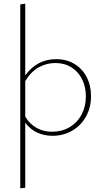

<svg xmlns="http://www.w3.org/2000/svg" viewBox="-20 -733 562 1042"><path d="M474 -211Q474 -150 447 -101Q420 -52 372 -24Q324 4 265 4Q219 4 181 -14Q143 -32 117 -67V286L90 289V-709L117 -713V-324Q181 -412 285 -412Q341 -412 384 -386Q427 -360 450.5 -314.5Q474 -269 474 -211ZM446 -210Q446 -262 425.5 -303Q405 -344 367.5 -367.5Q330 -391 281 -391Q232 -391 190 -367.5Q148 -344 117 -293V-100Q141 -60 178.5 -39Q216 -18 263 -18Q315 -18 357 -42.5Q399 -67 422.5 -111Q446 -155 446 -210Z"/></svg>

Font: Ysabeau Infant Extralight
Style: Regular
Weight: 200
Designer: Christian Thalmann (Catharsis Fonts)
Version: Version 0.003